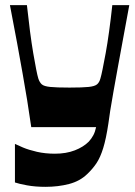

<svg xmlns="http://www.w3.org/2000/svg" viewBox="-20 -514 522 744"><path d="M37.9 193V43.6Q46.9 48.2 69.1 57.6Q91.2 66.9 123.3 74.3Q155.3 81.6 192.4 81.6Q236.4 81.6 269.9 68.6Q303.4 55.6 324.1 34.7Q334.7 23.1 341.7 9.9Q348.7 -3.2 352.4 -21.4H101.1Q93.4 -75.7 85.3 -125.5Q77.2 -175.3 67.7 -228.7Q58.2 -282.2 46.4 -346.6Q34.5 -410.9 18.5 -494.1H84.3Q90.3 -438.8 96.4 -391.7Q102.6 -344.6 108.9 -307.5Q115.2 -270.5 120.2 -245.4Q125.2 -220.3 128.5 -209.6Q133.5 -194.6 142 -187.1Q150.5 -179.6 174.7 -177.1Q198.9 -174.6 249.3 -174.6Q299.6 -174.6 323.3 -177.1Q347 -179.6 356 -187.1Q365 -194.6 369 -209.6Q372.4 -220.6 377.5 -245.7Q382.7 -270.8 389.5 -307.9Q396.3 -344.9 402.7 -391.8Q409.2 -438.8 415.2 -494.1H481Q468.6 -427.3 457.5 -366.8Q446.3 -306.3 436.7 -253.6Q427 -201 419.6 -158.6Q412.1 -116.1 407.1 -85Q402.1 -53.9 400.1 -36.2Q391.2 23.5 380 59.6Q368.9 95.8 353.9 118.3Q338.9 140.8 317.9 160.5Q289.9 187.9 247.6 199Q205.4 210 156.3 210Q116.9 210 84.9 204.2Q52.9 198.3 37.9 193Z"/></svg>

Font: Ojuju ExtraLight
Style: Regular
Weight: 200
Designer: Chisaokwu Joboson, Mirko Velimirovic
Foundry: Udi Foundry
Version: Version 1.000